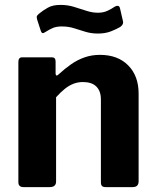

<svg xmlns="http://www.w3.org/2000/svg" viewBox="-20 -764 636 784"><path d="M76 0Q55 0 55 -20V-511Q55 -530 71 -530H192Q207 -530 207 -513V-464Q207 -458 210 -456Q213 -454 219 -460Q245 -484 271 -502Q297 -520 326 -530Q355 -540 388 -540Q461 -540 503.5 -497Q546 -454 546 -382V-24Q546 0 522 0H411Q401 0 396.5 -4.5Q392 -9 392 -20V-358Q392 -392 373.5 -410.5Q355 -429 319 -429Q298 -429 280 -422Q262 -415 245 -401.5Q228 -388 209 -367V-23Q209 0 183 0H76ZM471 -654Q456 -645 433 -636Q410 -627 380 -627Q352 -627 328 -634.5Q304 -642 281.5 -649Q259 -656 232 -656Q211 -656 196.5 -650Q182 -644 165 -633Q158 -628 153.5 -629Q149 -630 146 -640L132 -683Q130 -690 130 -695Q130 -700 138 -707Q156 -722 176 -733Q196 -744 227 -744Q256 -744 282 -736Q308 -728 332.5 -720Q357 -712 380 -712Q402 -712 419 -720Q436 -728 449 -737Q456 -741 462 -740Q468 -739 470 -730L482 -678Q486 -665 471 -654Z"/></svg>

Font: Libre Franklin
Style: Bold
Weight: 700
Designer: Pablo Impallari, Rodrigo Fuenzalida, Nhung Nguyen
Foundry: Impallari Type
Version: Version 3.000